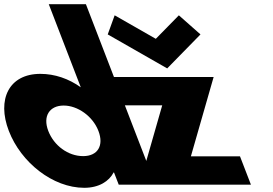

<svg xmlns="http://www.w3.org/2000/svg" viewBox="-90 -880 1302 915"><path d="M505.1 -378H683.1L607.2 -113.1ZM456.4 -807 423.4 -716 706.8 -554 865.4 -716 762.4 -807 652.5 -695ZM-47.9 -256C9.9 -106 161.5 15 311.5 15C381.5 15 429.6 -16 451.4 -58H453.4L475.8 0H574.8H650.8H1105.8L1053.7 -135H819.7L928.1 -513H453.1L319.4 -860H142.4L295 -464C237.2 -505 171.3 -528 102.3 -528C-47.7 -528 -105.7 -406 -47.9 -256ZM140.1 -256C112.8 -327 146.5 -377 213.5 -377C279.5 -377 351.8 -327 379.1 -256C406.1 -186 375.4 -136 306.4 -136C234.4 -136 167.1 -186 140.1 -256Z"/></svg>

Font: Hussar
Style: BdOpOblFour
Weight: 700
Foundry: Cannot Into Space Fonts
Version: Version 2.00